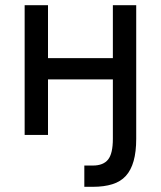

<svg xmlns="http://www.w3.org/2000/svg" viewBox="-20 -520 620 740"><path d="M305 118H338Q378 118 396.5 95Q415 72 415 15V-214H165V0H75V-500H165V-296H415V-500H505V15Q505 65 495 100.5Q485 136 465 158Q445 180 413 190Q381 200 338 200H305Z"/></svg>

Font: Retni Sans Medium
Style: Regular
Weight: 500
Designer: Vitaly Kuzmin
Foundry: ParaType Ltd.
Version: Version 1.00;March 2, 2019;FontCreator 11.5.0.2425 64-bit; t